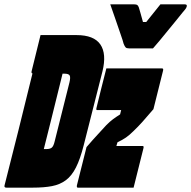

<svg xmlns="http://www.w3.org/2000/svg" viewBox="-82 -861 877 881"><path d="M620 -639H510Q499 -639 494.5 -643.5Q490 -648 485 -661Q482 -674 471 -705Q460 -736 447.5 -773.5Q435 -811 424 -841H534Q544 -841 548 -838Q552 -835 555 -827Q558 -817 562.5 -801.5Q567 -786 574 -760H589Q610 -786 625.5 -805.5Q641 -825 654 -841H766Q777 -841 775 -832Q774 -828 772 -824Q770 -820 756 -804Q745 -790 727 -768Q709 -746 688.5 -721Q668 -696 650 -674Q632 -652 620 -639ZM269 -700Q349 -700 378.5 -657Q408 -614 388 -533L302 -194Q286 -131 266.5 -92.5Q247 -54 220 -34Q193 -14 156.5 -7Q120 0 69 0H-53Q-64 0 -61 -11Q-29 -136 2.5 -262.5Q34 -389 67 -524Q61 -525 63 -534Q73 -575 83.5 -617Q94 -659 104 -700ZM406 -547H662Q669 -547 666 -536L622 -360Q594 -327 572.5 -303Q551 -279 531 -260Q512 -241 496 -230Q480 -219 457 -208L452 -191H573Q579 -191 576 -180Q565 -135 553.5 -90Q542 -45 531 0H275Q269 0 271 -11L315 -186Q345 -221 367 -244.5Q389 -268 406 -287Q423 -304 436.5 -314Q450 -324 469 -336L474 -356H363Q358 -356 361 -367Q372 -412 382.5 -454.5Q393 -497 406 -547ZM119 -177H131Q148 -177 156 -184Q164 -191 169 -213L237 -484Q242 -506 238 -514Q234 -523 213 -523H205Q201 -508 197.5 -492.5Q194 -477 190 -462Q171 -383 152 -308.5Q133 -234 119 -177Z"/></svg>

Font: Recursive Mn Lnr St Blk
Style: Italic
Weight: 900
Italic angle: -15°
Monospace: yes
Version: Version 1.079;hotconv 1.0.112;makeotfexe 2.5.65598; ttfautoh